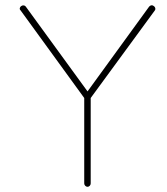

<svg xmlns="http://www.w3.org/2000/svg" viewBox="-20 -719 644 739"><path d="M304.2 -13.2V-341.8L59.1 -679.2Q55.2 -682.6 56.2 -687.7Q57.1 -692.9 62 -695.8Q65.9 -698.7 71 -698.2Q76.2 -697.8 79.1 -693.8L316.9 -367.2L554.2 -693.8Q563 -702.6 571.8 -695.8Q576.2 -692.9 577.6 -688Q579.1 -683.1 576.2 -679.2L329.1 -341.8V-13.2Q329.1 -7.8 325.4 -3.9Q321.8 0 316.9 0Q312 0 308.1 -3.9Q304.2 -7.8 304.2 -13.2Z"/></svg>

Font: Quicksand
Style: Light
Weight: 300
Designer: Andrew Paglinawan
Foundry: Andrew Paglinawan
Version: 1.002